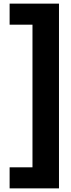

<svg xmlns="http://www.w3.org/2000/svg" viewBox="-20 -907 389 1058"><path d="M305 -887H33V-771H159V15H33V131H305Z"/></svg>

Font: Glow Sans SC Normal
Style: Bold
Weight: 700
Designer: Ryoko NISHIZUKA (kana, bopomofo & ideographs); Paul D. Hunt (Latin, Greek & Cyrillic); Sandoll Communications, Soo-young
Version: Version 0.93